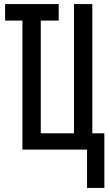

<svg xmlns="http://www.w3.org/2000/svg" viewBox="-20 -734 540 942"><path d="M407 0H90V-633H5V-714H268V-633H180V-80H343V-714H433V-80H492V188H407Z"/></svg>

Font: Noto Sans Mono UI Cond
Style: Regular
Weight: 400
Width: 3
Monospace: yes
Designer: Monotype Design team
Foundry: Monotype Imaging Inc.
Version: Version 1.000